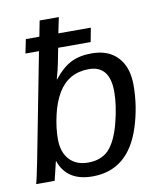

<svg xmlns="http://www.w3.org/2000/svg" viewBox="-83 -791 722 867"><g transform="rotate(-10 278.0 -357.5)"><path d="M69 -589 82 -653H144L158 -725H246L231 -653H380L368 -589H219L205 -518Q201 -495 188 -450H190Q227 -497 266.5 -517.5Q306 -538 363 -538Q440 -538 482.5 -492Q525 -446 525 -365Q525 -266 495 -173Q436 10 272 10Q154 10 121 -87H120L99 0H14Q19 -13 38 -109L131 -589ZM338 -470Q245 -470 197 -391Q172 -349 159 -291Q146 -233 146 -184Q146 -123 177 -89Q208 -55 263 -55Q322 -55 357 -90Q392 -127 413 -206Q434 -287 434 -350Q434 -470 338 -470Z"/></g></svg>

Font: Libra Sans
Style: Italic
Weight: 400
Italic angle: -12°
Foundry: Context Ltd
Version: Version 1.002